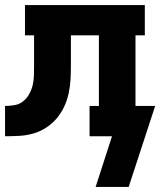

<svg xmlns="http://www.w3.org/2000/svg" viewBox="-20 -540 640 761"><path d="M359 201 424 0H335V-120H372V-400H261V-281Q261 -253 259.5 -225Q258 -197 252 -169.5Q246 -142 234 -116.5Q222 -91 204 -70Q186 -49 162 -33.5Q138 -18 111 -10.5Q84 -3 56 -1.5Q28 0 0 0V-120Q19 -120 38.5 -123.5Q58 -127 72.5 -139Q87 -151 96.5 -168.5Q106 -186 110 -204.5Q114 -223 114.5 -242.5Q115 -262 115 -281V-400H79V-520H554V-400H517V-120H595L490 201Z"/></svg>

Font: Iosevka Etoile Heavy
Style: Regular
Weight: 900
Designer: Belleve Invis
Foundry: Belleve Invis
Version: Version 22.1.2; ttfautohint (v1.8.4)